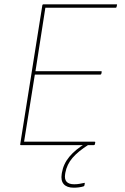

<svg xmlns="http://www.w3.org/2000/svg" viewBox="-20 -675 580 893"><path d="M77 0Q73 0 74 -4L177 -651Q178 -655 182 -655H521Q523 -655 524 -654.5Q525 -654 524 -651L522 -642Q521 -640 520 -639.5Q519 -639 517 -639H191L145 -344H450Q454 -344 453 -340L451 -331Q450 -328 446 -328H142L92 -16H420Q424 -16 423 -12L421 -3Q420 0 416 0ZM323 198Q291 198 276.5 181.5Q262 165 267 134L268 128Q275 87 303 53.5Q331 20 378 -8L392 -2Q343 29 317 59.5Q291 90 284 128L283 134Q279 158 289.5 170Q300 182 325 182Q339 182 349.5 180Q360 178 370 176Q372 175 373.5 175.5Q375 176 374 179L373 186Q372 191 368 192Q358 195 346 196.5Q334 198 323 198Z"/></svg>

Font: Sofia Sans Hairline
Style: Italic
Weight: 1
Italic angle: -9°
Designer: Botio Nikoltchev, Ani Petrova
Foundry: lettersoup
Version: Version 4.102